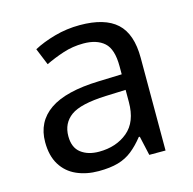

<svg xmlns="http://www.w3.org/2000/svg" viewBox="-87 -633 735 730"><g transform="rotate(-15 280.5 -267.5)"><path d="M288 -545Q386 -545 433 -502Q480 -459 480 -365V0H416L399 -76H395Q372 -47 347.5 -27.5Q323 -8 291.5 1Q260 10 215 10Q167 10 128.5 -7Q90 -24 68 -59.5Q46 -95 46 -149Q46 -229 109 -272.5Q172 -316 303 -320L394 -323V-355Q394 -422 365 -448Q336 -474 283 -474Q241 -474 203 -461.5Q165 -449 132 -433L105 -499Q140 -518 188 -531.5Q236 -545 288 -545ZM314 -259Q214 -255 175.5 -227Q137 -199 137 -148Q137 -103 164.5 -82Q192 -61 235 -61Q303 -61 348 -98.5Q393 -136 393 -214V-262Z"/></g></svg>

Font: ltamil25
Style: Book
Weight: 400
Designer: Jelle Bosma - Monotype Design Team
Foundry: Monotype Imaging Inc.
Version: Version 2.003